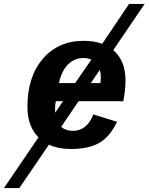

<svg xmlns="http://www.w3.org/2000/svg" viewBox="-108 -745 753 973"><path d="M517 -232H290L202 -102Q225 -82 261 -82Q333 -82 365 -165L485 -128Q450 -53 396 -21.5Q342 10 252 10Q187 10 140 -12L-10 208H-88L87 -49Q31 -105 31 -204Q31 -356 109 -447Q187 -538 315 -538Q370 -538 410 -523L546 -725H625L466 -491Q528 -438 528 -337Q528 -292 517 -232ZM191 -324H273L355 -443Q337 -451 315 -451Q269 -451 236 -417.5Q203 -384 191 -324ZM401 -324 403 -351Q403 -373 398 -391L352 -324ZM171 -189Q171 -177 172 -174L211 -232H175Q171 -216 171 -189Z"/></svg>

Font: Libra Sans
Style: Bold Italic
Weight: 700
Italic angle: -12°
Foundry: Context Ltd
Version: Version 1.002